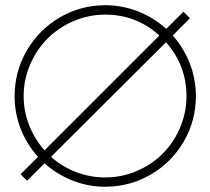

<svg xmlns="http://www.w3.org/2000/svg" viewBox="-20 -708 807 737"><path d="M684.1 -663.1 709 -638.2 643.1 -571.8Q685.1 -524.4 708.5 -464.4Q731.9 -404.3 731.9 -338.9Q731.9 -244.6 685.3 -164.6Q638.7 -84.5 558.3 -37.8Q478 8.8 383.8 8.8Q318.4 8.8 258.5 -14.9Q198.7 -38.6 150.9 -81.1L84 -14.2L59.1 -39.1L126 -106Q83 -153.3 59.6 -213.1Q36.1 -272.9 36.1 -338.9Q36.1 -433.1 82.8 -513.7Q129.4 -594.2 209.5 -641.1Q289.6 -688 383.8 -688Q449.7 -688 510.3 -664.1Q570.8 -640.1 618.2 -597.2ZM591.8 -571.8Q502.9 -651.9 383.8 -651.9Q320.3 -651.9 262.5 -627Q204.6 -602.1 162.6 -560.1Q120.6 -518.1 95.7 -460.2Q70.8 -402.3 70.8 -338.9Q70.8 -280.8 92 -227.1Q113.3 -173.3 150.9 -130.9ZM617.2 -545.9 175.8 -106Q217.8 -68.4 271.7 -47.6Q325.7 -26.9 383.8 -26.9Q447.3 -26.9 504.9 -51.5Q562.5 -76.2 604.5 -118.2Q646.5 -160.2 671.1 -217.8Q695.8 -275.4 695.8 -338.9Q695.8 -457 617.2 -545.9Z"/></svg>

Font: RawengulkPcs
Style: Regular
Weight: 400
Version: Version 0.92